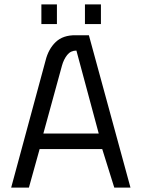

<svg xmlns="http://www.w3.org/2000/svg" viewBox="-20 -857 644 877"><path d="M188 -580Q201 -633 234.5 -665Q268 -697 326 -696H386L576 0H502L447 -176H161L112 0H31ZM178 -247H431L329 -626Q303 -626 287 -606Q271 -586 263 -557ZM169 -837H240V-747H169ZM368 -837H441V-747H368Z"/></svg>

Font: Panefresco 400wt
Style: Regular
Weight: 400
Foundry: Campivisivi & Chank Co
Version: Version 1.002